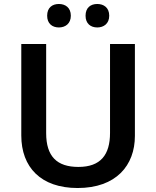

<svg xmlns="http://www.w3.org/2000/svg" viewBox="-20 -935 785 965"><path d="M217 -856C217 -816 243 -797 276 -797C308 -797 336 -816 336 -856C336 -897 308 -915 276 -915C243 -915 217 -897 217 -856ZM410 -856C410 -816 436 -797 469 -797C501 -797 529 -816 529 -856C529 -897 501 -915 469 -915C436 -915 410 -897 410 -856ZM658 -252V-714H533V-267C533 -157 486 -96 374 -96C266 -96 212 -149 212 -266V-714H87V-254C87 -95 185 10 370 10C564 10 658 -104 658 -252Z"/></svg>

Font: Noto Sans New Tai Lue Semibold
Style: Regular
Weight: 600
Designer: Monotype Design Team
Foundry: Monotype Imaging Inc.
Version: Version 2.004